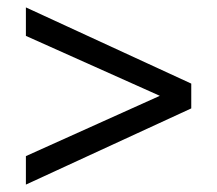

<svg xmlns="http://www.w3.org/2000/svg" viewBox="-20 -555 587 519"><path d="M497 -329 50 -535V-458L412 -296L50 -133V-56L497 -262Z"/></svg>

Font: Kanit Light
Style: Regular
Weight: 300
Designer: Katatrad Team
Foundry: CadsonDemak
Version: Version 1.000;PS 001.000;hotconv 1.0.88;makeotf.lib2.5.64775